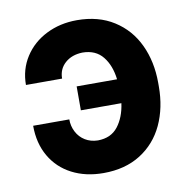

<svg xmlns="http://www.w3.org/2000/svg" viewBox="-67 -604 665 679"><g transform="rotate(-10 265.5 -264.5)"><path d="M165 -344.7H35.2Q35.2 -400.4 63.7 -444.8Q92.3 -489.3 141.8 -514.2Q191.4 -539.1 252 -539.1Q329.1 -539.1 384.5 -503.9Q439.9 -468.8 468.5 -408Q497.1 -347.2 497.1 -271.5V-257.8Q497.1 -181.6 468.8 -120.8Q440.4 -60.1 385 -25.1Q329.6 9.8 252 9.8Q188 9.8 138.9 -15.6Q89.8 -41 62.5 -88.1Q35.2 -135.3 35.2 -198.2H165Q165 -173.8 175.8 -153.1Q186.5 -132.3 206.3 -120.1Q226.1 -107.9 252 -107.4Q299.3 -107.9 324.5 -140.4Q349.6 -172.9 356.4 -222.7H210.9V-308.6H356Q350.1 -358.9 324.7 -390.6Q299.3 -422.4 252 -422.9Q213.4 -421.9 189.2 -400.4Q165 -378.9 165 -344.7Z"/></g></svg>

Font: WEMIX Pretendard
Style: Bold
Weight: 700
Designer: Base glyphs from Inter by Rasmus Andersson; Hangeul glyphs from Noto Sans CJK(Source Han Sans) by Jang Soo-young and Kan
Foundry: Kil Hyung-jin
Version: Version 1.000